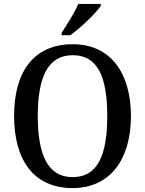

<svg xmlns="http://www.w3.org/2000/svg" viewBox="-20 -951 742 981"><path d="M295 -784V-771H339C393 -809 472 -886 495 -921V-931H380C361 -886 323 -826 295 -784ZM351 10C543 10 649 -137 649 -358C649 -580 543 -725 352 -725C149 -725 52 -580 52 -359C52 -137 149 10 351 10ZM351 -46C223 -46 173 -162 173 -358C173 -555 223 -669 352 -669C481 -669 528 -555 528 -358C528 -162 481 -46 351 -46Z"/></svg>

Font: Noto Serif Armenian SemiCondensed Medium
Style: Regular
Weight: 500
Width: 4
Designer: Monotype Design Team
Foundry: Monotype Imaging Inc.
Version: Version 2.008